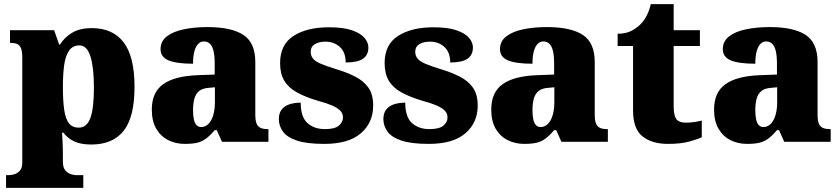

<svg xmlns="http://www.w3.org/2000/svg" viewBox="-20 -681 4034 922"><path d="M9 221V160H24Q33 160 48 156Q63 152 75 139Q87 126 87 100V-403Q87 -435 80.5 -450Q74 -465 62 -470Q50 -475 33 -475H28V-536H240L264 -467H268Q289 -501 326 -523.5Q363 -546 421 -546Q521 -546 573.5 -478Q626 -410 626 -264Q626 -119 574 -53Q522 13 418 13Q369 13 337.5 -1.5Q306 -16 284 -44H278Q279 -27 280 -9Q281 9 281.5 27.5Q282 46 282 66V96Q282 124 294 137.5Q306 151 321 155.5Q336 160 344 160H380V221ZM358 -68Q397 -68 414 -114.5Q431 -161 431 -261Q431 -356 414.5 -409.5Q398 -463 361 -463Q330 -463 312.5 -439Q295 -415 288.5 -370.5Q282 -326 282 -264Q282 -196 288.5 -152.5Q295 -109 311.5 -88.5Q328 -68 358 -68Z M867 10Q824 10 788 -8Q752 -26 730.5 -62.5Q709 -99 709 -155Q709 -238 764 -277Q819 -316 930 -320L1011 -323V-375Q1011 -412 1005.5 -435.5Q1000 -459 988.5 -470.5Q977 -482 959 -482Q943 -482 931.5 -470Q920 -458 913.5 -434.5Q907 -411 907 -375Q828 -375 789.5 -391Q751 -407 751 -445Q751 -483 781.5 -506.5Q812 -530 863.5 -540.5Q915 -551 976 -551Q1091 -551 1148.5 -513.5Q1206 -476 1206 -383V-131Q1206 -104 1211.5 -89Q1217 -74 1230 -67.5Q1243 -61 1265 -61H1269V0H1046L1021 -56H1011Q989 -30 969.5 -15.5Q950 -1 926.5 4.5Q903 10 867 10ZM946 -71Q966 -71 981 -86Q996 -101 1004 -128Q1012 -155 1012 -191V-262L981 -259Q953 -257 937 -244.5Q921 -232 914 -209Q907 -186 907 -152Q907 -126 911 -107.5Q915 -89 924 -80Q933 -71 946 -71Z M1537 10Q1453 10 1405.5 -6Q1358 -22 1338.5 -49.5Q1319 -77 1319 -109Q1319 -138 1333 -155.5Q1347 -173 1371 -180.5Q1395 -188 1424 -188Q1424 -119 1456.5 -90Q1489 -61 1540 -61Q1588 -61 1607.5 -78Q1627 -95 1627 -117Q1627 -136 1614 -149.5Q1601 -163 1574.5 -174.5Q1548 -186 1507 -197Q1446 -215 1405.5 -237.5Q1365 -260 1345 -293.5Q1325 -327 1325 -378Q1325 -467 1389.5 -508.5Q1454 -550 1560 -550Q1629 -550 1670.5 -535.5Q1712 -521 1730.5 -499Q1749 -477 1749 -453Q1749 -417 1723 -399Q1697 -381 1640 -381Q1640 -430 1612 -455.5Q1584 -481 1543 -481Q1512 -481 1492 -469Q1472 -457 1472 -432Q1472 -414 1482.5 -400.5Q1493 -387 1519 -375.5Q1545 -364 1591 -350Q1645 -334 1686 -313Q1727 -292 1749.5 -259.5Q1772 -227 1772 -174Q1772 -92 1713 -41Q1654 10 1537 10Z M2039 10Q1955 10 1907.5 -6Q1860 -22 1840.5 -49.5Q1821 -77 1821 -109Q1821 -138 1835 -155.5Q1849 -173 1873 -180.5Q1897 -188 1926 -188Q1926 -119 1958.5 -90Q1991 -61 2042 -61Q2090 -61 2109.5 -78Q2129 -95 2129 -117Q2129 -136 2116 -149.5Q2103 -163 2076.5 -174.5Q2050 -186 2009 -197Q1948 -215 1907.5 -237.5Q1867 -260 1847 -293.5Q1827 -327 1827 -378Q1827 -467 1891.5 -508.5Q1956 -550 2062 -550Q2131 -550 2172.5 -535.5Q2214 -521 2232.5 -499Q2251 -477 2251 -453Q2251 -417 2225 -399Q2199 -381 2142 -381Q2142 -430 2114 -455.5Q2086 -481 2045 -481Q2014 -481 1994 -469Q1974 -457 1974 -432Q1974 -414 1984.5 -400.5Q1995 -387 2021 -375.5Q2047 -364 2093 -350Q2147 -334 2188 -313Q2229 -292 2251.5 -259.5Q2274 -227 2274 -174Q2274 -92 2215 -41Q2156 10 2039 10Z M2497 10Q2454 10 2418 -8Q2382 -26 2360.5 -62.5Q2339 -99 2339 -155Q2339 -238 2394 -277Q2449 -316 2560 -320L2641 -323V-375Q2641 -412 2635.5 -435.5Q2630 -459 2618.5 -470.5Q2607 -482 2589 -482Q2573 -482 2561.5 -470Q2550 -458 2543.5 -434.5Q2537 -411 2537 -375Q2458 -375 2419.5 -391Q2381 -407 2381 -445Q2381 -483 2411.5 -506.5Q2442 -530 2493.5 -540.5Q2545 -551 2606 -551Q2721 -551 2778.5 -513.5Q2836 -476 2836 -383V-131Q2836 -104 2841.5 -89Q2847 -74 2860 -67.5Q2873 -61 2895 -61H2899V0H2676L2651 -56H2641Q2619 -30 2599.5 -15.5Q2580 -1 2556.5 4.5Q2533 10 2497 10ZM2576 -71Q2596 -71 2611 -86Q2626 -101 2634 -128Q2642 -155 2642 -191V-262L2611 -259Q2583 -257 2567 -244.5Q2551 -232 2544 -209Q2537 -186 2537 -152Q2537 -126 2541 -107.5Q2545 -89 2554 -80Q2563 -71 2576 -71Z M3188 10Q3111 10 3065.5 -26Q3020 -62 3020 -150V-460H2946V-519Q2989 -519 3017 -535.5Q3045 -552 3059 -568Q3073 -582 3085.5 -606Q3098 -630 3105 -661H3215V-536H3341V-460H3215V-170Q3215 -130 3226.5 -111Q3238 -92 3274 -92Q3294 -92 3314 -95Q3334 -98 3350 -102V-22Q3332 -13 3291 -1.5Q3250 10 3188 10Z M3567 10Q3524 10 3488 -8Q3452 -26 3430.5 -62.5Q3409 -99 3409 -155Q3409 -238 3464 -277Q3519 -316 3630 -320L3711 -323V-375Q3711 -412 3705.5 -435.5Q3700 -459 3688.5 -470.5Q3677 -482 3659 -482Q3643 -482 3631.5 -470Q3620 -458 3613.5 -434.5Q3607 -411 3607 -375Q3528 -375 3489.5 -391Q3451 -407 3451 -445Q3451 -483 3481.5 -506.5Q3512 -530 3563.5 -540.5Q3615 -551 3676 -551Q3791 -551 3848.5 -513.5Q3906 -476 3906 -383V-131Q3906 -104 3911.5 -89Q3917 -74 3930 -67.5Q3943 -61 3965 -61H3969V0H3746L3721 -56H3711Q3689 -30 3669.5 -15.5Q3650 -1 3626.5 4.5Q3603 10 3567 10ZM3646 -71Q3666 -71 3681 -86Q3696 -101 3704 -128Q3712 -155 3712 -191V-262L3681 -259Q3653 -257 3637 -244.5Q3621 -232 3614 -209Q3607 -186 3607 -152Q3607 -126 3611 -107.5Q3615 -89 3624 -80Q3633 -71 3646 -71Z"/></svg>

Font: Noto Serif Armenian Black
Style: Regular
Weight: 900
Version: Version 2.007